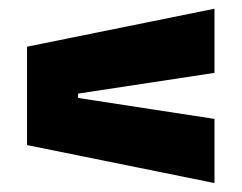

<svg xmlns="http://www.w3.org/2000/svg" viewBox="-20 -527 554 440"><path d="M159 -312.5V-302.5L471.5 -254.5V-107.5L42 -194.5V-420L471.5 -507V-360Z"/></svg>

Font: Anek Bangla ExtraBold
Style: Regular
Weight: 800
Designer: Sulekha Rajkumar (Bangla), Yesha Goshar (Latin)
Foundry: Ek Type
Version: Version 1.003